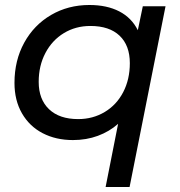

<svg xmlns="http://www.w3.org/2000/svg" viewBox="-20 -555 722 769"><path d="M643 -530 499 194H403L453 -59Q418 -28 372 -11Q326 6 272 6Q204 6 151 -21.5Q98 -49 68 -101Q38 -153 38 -223Q38 -313 77 -384Q116 -455 184.5 -495Q253 -535 338 -535Q408 -535 457.5 -509.5Q507 -484 532 -434L552 -530ZM500 -302Q500 -373 459 -412Q418 -451 342 -451Q283 -451 236 -422.5Q189 -394 162 -343Q135 -292 135 -227Q135 -157 176.5 -117.5Q218 -78 293 -78Q352 -78 399.5 -106.5Q447 -135 473.5 -186Q500 -237 500 -302Z"/></svg>

Font: Montserrat Alternates Medium
Style: Italic
Weight: 500
Italic angle: -11.3°
Designer: Julieta Ulanovsky
Foundry: Julieta Ulanovsky
Version: Version 7.200